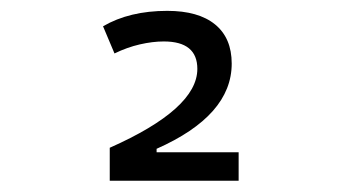

<svg xmlns="http://www.w3.org/2000/svg" viewBox="-20 -723 626 352"><path d="M181.2 -391.6V-452.1Q341.8 -523.4 341.8 -596.7Q341.8 -647 280.3 -647Q259.8 -647 236.3 -641.6Q212.9 -636.2 189.9 -625L168.9 -674.8Q217.3 -703.1 286.6 -703.1Q343.8 -703.1 374.3 -678.2Q404.8 -653.3 404.8 -606.4Q404.8 -511.2 267.1 -450.2V-443.8H417.5V-391.6Z"/></svg>

Font: CaskaydiaCove NFP Light
Style: Regular
Weight: 300
Designer: Aaron Bell
Foundry: Saja Typeworks
Version: Version 2111.001; VTT 6.35;Nerd Fonts 3.1.1